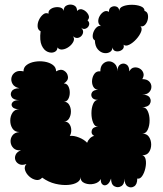

<svg xmlns="http://www.w3.org/2000/svg" viewBox="-20 -808 714 842"><path d="M165 -29Q154 -16 138 -19Q122 -22 108.5 -34Q95 -46 90 -61.5Q85 -77 96 -89Q78 -82 65.5 -87.5Q53 -93 48 -104.5Q43 -116 48.5 -129Q54 -142 72 -149Q51 -147 39.5 -158Q28 -169 26.5 -185Q25 -201 34.5 -214Q44 -227 65 -229Q45 -229 35 -244Q25 -259 25 -279Q25 -299 35 -314Q45 -329 65 -329Q42 -329 34.5 -339Q27 -349 34.5 -359Q42 -369 65 -369Q40 -369 31.5 -382Q23 -395 31.5 -408Q40 -421 65 -421Q43 -426 35 -440Q27 -454 30.5 -468.5Q34 -483 47.5 -491.5Q61 -500 83 -495Q83 -513 97.5 -523.5Q112 -534 133.5 -537.5Q155 -541 176 -537.5Q197 -534 211.5 -523.5Q226 -513 226 -495Q246 -507 261 -498Q276 -489 278 -471.5Q280 -454 260 -442Q273 -442 279.5 -430Q286 -418 286 -402Q286 -386 279.5 -374Q273 -362 260 -362Q275 -362 283 -349Q291 -336 291 -319Q291 -302 283 -288.5Q275 -275 260 -275Q275 -276 283.5 -265Q292 -254 292.5 -238.5Q293 -223 286 -212Q304 -214 326.5 -205Q349 -196 362 -182Q366 -193 374.5 -201.5Q383 -210 393 -212Q378 -220 382.5 -236Q387 -252 410 -252Q396 -252 388.5 -270Q381 -288 381 -311.5Q381 -335 388.5 -352.5Q396 -370 410 -370Q390 -370 383.5 -381Q377 -392 383.5 -403Q390 -414 410 -414Q395 -416 388.5 -429Q382 -442 384 -458Q386 -474 395 -485.5Q404 -497 420 -495Q420 -517 431.5 -528Q443 -539 457.5 -539Q472 -539 483.5 -528Q495 -517 495 -495Q495 -518 508 -525.5Q521 -533 534 -525.5Q547 -518 547 -495Q555 -510 568 -512Q581 -514 592.5 -507.5Q604 -501 608.5 -488.5Q613 -476 604 -461Q624 -461 634 -451Q644 -441 644 -427.5Q644 -414 634 -403.5Q624 -393 604 -393Q629 -393 637 -379.5Q645 -366 637 -352Q629 -338 604 -338Q620 -338 628 -320.5Q636 -303 636 -280Q636 -257 628 -239.5Q620 -222 604 -222Q624 -222 633.5 -207.5Q643 -193 643 -174Q643 -155 633.5 -141Q624 -127 604 -127Q616 -124 619 -107.5Q622 -91 617.5 -70.5Q613 -50 603.5 -36Q594 -22 582 -25Q582 1 568 9.5Q554 18 540 9.5Q526 1 526 -25Q526 0 511.5 8.5Q497 17 482 9Q467 1 467 -25Q460 -4 449 2Q438 8 429.5 1Q421 -6 422 -23Q414 -7 392.5 -2Q371 3 352 -4.5Q333 -12 333 -32Q334 -18 319 -8.5Q304 1 278.5 3Q253 5 223 -2Q193 -9 165 -29ZM158 -671Q146 -677 145 -691.5Q144 -706 151 -721Q158 -736 169.5 -745Q181 -754 193 -748Q191 -759 200 -766.5Q209 -774 222 -776Q235 -778 246 -774.5Q257 -771 259 -760Q259 -779 274 -785Q289 -791 303.5 -785Q318 -779 318 -760Q329 -772 344 -765.5Q359 -759 367 -744.5Q375 -730 364 -719Q374 -709 370.5 -698Q367 -687 356 -682.5Q345 -678 335 -687Q348 -675 343.5 -661.5Q339 -648 326 -643Q313 -638 300 -649Q308 -639 302 -626Q296 -613 282.5 -603Q269 -593 254.5 -591Q240 -589 232 -600Q232 -586 219 -580Q206 -574 189.5 -580.5Q173 -587 163 -608.5Q153 -630 158 -671ZM396 -631Q387 -636 386.5 -647.5Q386 -659 391.5 -671Q397 -683 406 -690Q415 -697 424 -693Q412 -700 411 -712.5Q410 -725 417 -737.5Q424 -750 435 -756.5Q446 -763 458 -756Q457 -771 468 -777Q479 -783 490.5 -779Q502 -775 503 -760Q503 -774 519.5 -780.5Q536 -787 558 -787Q580 -787 597 -780.5Q614 -774 614 -760Q625 -757 628 -745.5Q631 -734 627.5 -720.5Q624 -707 615.5 -698.5Q607 -690 596 -693Q605 -684 598.5 -668Q592 -652 577.5 -636Q563 -620 547 -612Q531 -604 522 -612Q526 -597 514.5 -589Q503 -581 489.5 -583Q476 -585 473 -600Q473 -586 461.5 -579.5Q450 -573 435.5 -575.5Q421 -578 409 -591.5Q397 -605 396 -631Z"/></svg>

Font: Rubik Bubbles
Style: Regular
Weight: 400
Designer: Hubert and Fischer, NaN
Foundry: Hubert and Fischer, NaN
Version: Version 2.200